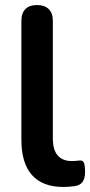

<svg xmlns="http://www.w3.org/2000/svg" viewBox="-20 -733 359 763"><path d="M232 10Q149 10 107 -37.5Q65 -85 65 -177V-650Q65 -681 81 -697Q97 -713 127 -713Q157 -713 173.5 -697Q190 -681 190 -650V-183Q190 -137 209.5 -115Q229 -93 265 -93Q273 -93 280 -93.5Q287 -94 294 -95Q308 -97 313 -87.5Q318 -78 318 -49Q318 -24 308 -10Q298 4 275 7Q265 8 254 9Q243 10 232 10Z"/></svg>

Font: Nunito
Style: Bold
Weight: 700
Designer: Vernon Adams
Foundry: Vernon Adams
Version: Version 3.602